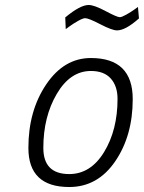

<svg xmlns="http://www.w3.org/2000/svg" viewBox="-20 -742 578 771"><path d="M534 -714 520 -704C510.7 -697.3 499.8 -690.5 487.5 -683.5C475.2 -676.5 466.3 -673 461 -673C453.7 -673 434.7 -681.2 404 -697.5C373.3 -713.8 350.7 -722 336 -722C313.3 -722 282 -705.3 242 -672L244 -625L259 -636C269 -643.3 280.5 -650.7 293.5 -658C306.5 -665.3 316 -669 322 -669C331.3 -669 351.7 -660.8 383 -644.5C414.3 -628.2 436.7 -620 450 -620C472.7 -620 502 -636 538 -668ZM258 -43C188.7 -43 154 -78 154 -148C154 -231.3 172 -303.7 208 -365C244 -426.3 289.7 -457 345 -457C380.3 -457 407 -446.8 425 -426.5C443 -406.2 452 -379 452 -345C452 -261.7 434 -190.5 398 -131.5C362 -72.5 315.3 -43 258 -43ZM345 -509C273 -509 213.2 -473.7 165.5 -403C117.8 -332.3 94 -247.3 94 -148C94 -43.3 148.7 9 258 9C334 9 395.5 -25.3 442.5 -94C489.5 -162.7 513 -246 513 -344C513 -454 457 -509 345 -509Z"/></svg>

Font: RazerF5 Light
Style: Italic
Weight: 300
Foundry: Razer Inc.
Version: Version 2